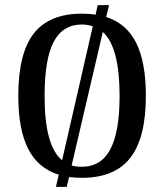

<svg xmlns="http://www.w3.org/2000/svg" viewBox="-20 -678 639 745"><path d="M546 -306Q546 -143 485.5 -65.5Q425 12 298 12Q272 12 248 9L239 47H197L208 0Q128 -25 89.5 -100Q51 -175 51 -306Q51 -471 111 -548Q171 -625 298 -625Q328 -625 351 -621L359 -658H403L392 -612Q471 -587 508.5 -511.5Q546 -436 546 -306ZM221 -56 340 -576Q317 -583 298 -583Q224 -583 188.5 -516Q153 -449 153 -306Q153 -208 170 -146Q187 -84 221 -56ZM444 -306Q444 -495 379 -554L258 -36Q273 -31 298 -31Q372 -31 408 -98.5Q444 -166 444 -306Z"/></svg>

Font: Arya
Style: Regular
Weight: 400
Designer: Eduardo Rodriguez Tunni, Modular Infotech
Foundry: Eduardo Rodriguez Tunni, Modular Infotech
Version: Version 1.002